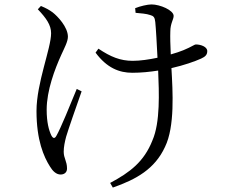

<svg xmlns="http://www.w3.org/2000/svg" viewBox="-20 -785 1040 868"><path d="M151 -743C189 -703 211 -672 211 -635C211 -566 145 -410 145 -283C145 -151 178 -76 206 -32C218 -12 234 4 254 4C270 4 283 -5 283 -23C283 -57 268 -69 268 -99C268 -121 273 -144 279 -167C289 -201 325 -304 349 -372L327 -383C299 -314 253 -202 236 -173C228 -157 220 -158 212 -173C201 -196 191 -232 191 -289C191 -376 228 -473 257 -537C271 -568 287 -597 287 -619C287 -663 240 -712 218 -729C203 -740 189 -748 165 -758ZM593 -727C615 -725 643 -723 659 -717C674 -713 680 -707 682 -685C685 -657 689 -583 692 -524C654 -516 614 -510 580 -510C524 -510 480 -528 425 -565L412 -547C463 -478 519 -456 578 -456C618 -456 657 -460 695 -466C699 -367 705 -232 669 -150C631 -54 568 -6 478 42L490 63C596 26 680 -21 726 -121C771 -213 761 -372 755 -477C812 -490 860 -507 889 -520C909 -529 917 -538 917 -554C917 -574 887 -584 866 -584C858 -584 848 -574 809 -558C794 -552 774 -545 752 -539C750 -580 749 -620 750 -643C750 -679 765 -697 765 -713C765 -739 703 -765 665 -765C647 -765 613 -757 591 -748Z"/></svg>

Font: Harano Aji Mincho CN
Style: Regular
Weight: 400
Foundry: Masamichi Hosoda
Version: HaranoAjiMinchoCN-Regular version 20230610;ttx 4.39.4